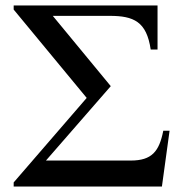

<svg xmlns="http://www.w3.org/2000/svg" viewBox="-20 -682 664 702"><path d="M600 -204H577C562 -128 535 -95 458 -95H148L385 -367L173 -624H381C469 -624 516 -603 531 -501H556V-662H30V-647L297 -324L30 -15V0H572Z"/></svg>

Font: XITS Math
Style: Regular
Weight: 400
Designer: MicroPress Inc., with final additions and corrections provided by Coen Hoffman, Elsevier (retired)
Version: Version 1.302